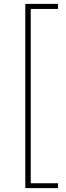

<svg xmlns="http://www.w3.org/2000/svg" viewBox="-20 -800 339 987"><path d="M278 -780V-754H138V142H278V167H110V-780Z"/></svg>

Font: Kinto Sans Thin
Style: Regular
Weight: 100
Designer: Authors: Ryoko NISHIZUKA  (kana & ideographs); Paul D. Hunt (Latin, Greek & Cyrillic); Wenlong ZHANG  (bopomofo); Sandol
Foundry: Adobe Systems Incorporated, ookami Inc.
Version: Version 0.001